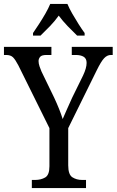

<svg xmlns="http://www.w3.org/2000/svg" viewBox="-24 -951 590 971"><path d="M137 0V-41H154Q183 -41 204.5 -53.5Q226 -66 226 -110V-303L69 -620Q54 -649 42 -661Q30 -673 7 -673H-4V-714H236V-673H211Q187 -673 179 -663.5Q171 -654 171 -642Q171 -630 176 -615Q181 -600 186 -589L250 -457Q264 -427 275 -399.5Q286 -372 293 -349Q301 -369 314 -397Q327 -425 341 -457L396 -569Q414 -607 414 -633Q414 -655 399 -664Q384 -673 359 -673H339V-714H546V-673H537Q518 -673 502.5 -656.5Q487 -640 465 -595L321 -303V-115Q321 -68 342 -54.5Q363 -41 391 -41H411V0ZM143 -784Q156 -803 173 -829Q190 -855 205.5 -882Q221 -909 230 -931H317Q326 -909 341.5 -882Q357 -855 373.5 -829Q390 -803 404 -784V-771H366Q343 -793 318 -819Q293 -845 273 -872Q254 -845 229 -819Q204 -793 181 -771H143Z"/></svg>

Font: Noto Serif Hebrew Condensed
Style: Regular
Weight: 400
Width: 3
Designer: Monotype Design Team
Foundry: Monotype Imaging Inc.
Version: Version 2.004; ttfautohint (v1.8.4.7-5d5b)